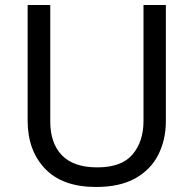

<svg xmlns="http://www.w3.org/2000/svg" viewBox="-20 -734 771 764"><path d="M640 -252Q640 -178 610 -118.5Q580 -59 518.5 -24.5Q457 10 362 10Q229 10 159.5 -62.5Q90 -135 90 -254V-714H180V-251Q180 -164 226.5 -116Q273 -68 367 -68Q464 -68 507.5 -119.5Q551 -171 551 -252V-714H640Z"/></svg>

Font: ubangla85
Style: Book
Weight: 400
Designer: Jelle Bosma - Monotype Design Team
Foundry: Monotype Imaging Inc.
Version: Version 2.003